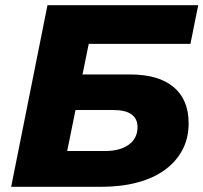

<svg xmlns="http://www.w3.org/2000/svg" viewBox="-20 -720 784 740"><path d="M163 -700H744L714 -551H322L298 -433H482Q591 -433 649 -384.5Q707 -336 707 -245Q707 -188 683.5 -143Q660 -98 616.5 -66Q573 -34 510.5 -17Q448 0 370 0H23ZM385 -138Q443 -138 476.5 -162.5Q510 -187 510 -230Q510 -296 416 -296H271L239 -138Z"/></svg>

Font: Argentum Sans
Style: Bold Italic
Weight: 700
Italic angle: -11°
Designer: Julieta Ulanovsky (font), Cristiano Sobral (main changes and remaster)
Foundry: Julieta Ulanovsky (font), Cristiano Sobral (main changes and remaster)
Version: Version 2.007;June 15, 2022;FontCreator 14.0.0.2814 64-bit; 